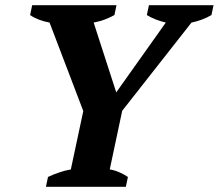

<svg xmlns="http://www.w3.org/2000/svg" viewBox="-20 -720 843 740"><path d="M554 -700H803L795 -662Q778 -652 758 -644.5Q738 -637 718 -633L451 -293L403 -67Q422 -64 440 -56Q458 -48 473 -38L465 0H157L165 -38Q184 -47 207 -55Q230 -63 253 -67L301 -292L171 -633Q149 -637 129.5 -644.5Q110 -652 96 -662L104 -700H429L421 -662Q407 -654 387 -646Q367 -638 341 -633L428 -364L619 -633Q598 -638 579 -645.5Q560 -653 546 -662Z"/></svg>

Font: PTSerif
Style: Bold Italic
Weight: 700
Italic angle: -12°
Designer: A.Korolkova, O.Umpeleva, V.Yefimov
Foundry: ParaType Ltd
Version: Version 1.000W OFL; ttfautohint (v1.2) -l 8 -r 50 -G 200 -x 